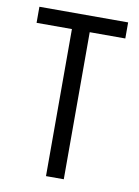

<svg xmlns="http://www.w3.org/2000/svg" viewBox="-77 -713 553 765"><g transform="rotate(10 199.0 -330.0)"><path d="M163 0V-595H20V-660H379V-595H235V0Z"/></g></svg>

Font: Bricolage Grotesque 10pt Condensed Light
Style: Regular
Weight: 300
Width: 3
Designer: Mathieu Triay
Foundry: Atelier Triay
Version: Version 1.000; ttfautohint (v1.8.4.7-5d5b);gftools[0.9.32]